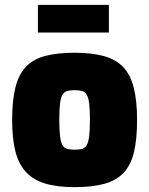

<svg xmlns="http://www.w3.org/2000/svg" viewBox="-20 -765 614 790"><path d="M287 5Q215 5 165.5 -10Q116 -25 86 -58Q56 -91 43 -143.5Q30 -196 30 -271Q30 -352 43.5 -405.5Q57 -459 87 -490.5Q117 -522 166.5 -535Q216 -548 287 -548Q359 -548 408.5 -534Q458 -520 487.5 -488.5Q517 -457 530.5 -403.5Q544 -350 544 -271Q544 -193 531.5 -140Q519 -87 489.5 -55Q460 -23 410.5 -9Q361 5 287 5ZM287 -149Q306 -149 318 -152.5Q330 -156 337 -168Q344 -180 347 -205Q350 -230 350 -272Q350 -314 347 -338.5Q344 -363 337 -375Q330 -387 318 -390.5Q306 -394 287 -394Q268 -394 256 -390.5Q244 -387 237 -375Q230 -363 227 -338.5Q224 -314 224 -272Q224 -230 227 -205Q230 -180 237 -168Q244 -156 256 -152.5Q268 -149 287 -149ZM136 -631V-745H428V-631Z"/></svg>

Font: Exo Thin Black
Style: Regular
Weight: 900
Version: Version 2.000